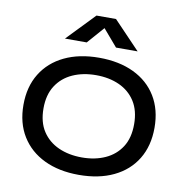

<svg xmlns="http://www.w3.org/2000/svg" viewBox="-95 -983 1046 1085"><g transform="rotate(10 428.0 -440.0)"><path d="M428 12Q314 12 229.5 -28.5Q145 -69 98.5 -144.5Q52 -220 52 -324Q52 -428 98.5 -503.5Q145 -579 229.5 -619.5Q314 -660 428 -660Q543 -660 627.5 -619.5Q712 -579 758 -503.5Q804 -428 804 -324Q804 -220 758 -144.5Q712 -69 627.5 -28.5Q543 12 428 12ZM428 -88Q503 -88 561.5 -114.5Q620 -141 653.5 -193Q687 -245 687 -324Q687 -402 653.5 -454.5Q620 -507 561.5 -533.5Q503 -560 428 -560Q353 -560 294 -533.5Q235 -507 201 -454.5Q167 -402 167 -324Q167 -245 201 -193Q235 -141 294 -114.5Q353 -88 428 -88ZM483 -892 635 -733H511L428 -830L343 -733H218L371 -892Z"/></g></svg>

Font: Syne SemiBold
Style: Regular
Weight: 600
Designer: Lucas Descroix
Foundry: Bonjour Monde
Version: Version 2.200; ttfautohint (v1.8.4)